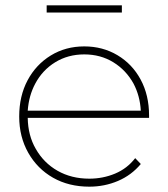

<svg xmlns="http://www.w3.org/2000/svg" viewBox="-20 -697 631 720"><path d="M315 3Q238 3 179 -30.5Q120 -64 86 -124Q52 -184 52 -260Q52 -337 83.5 -396Q115 -455 170.5 -489Q226 -523 296 -523Q365 -523 420.5 -490Q476 -457 507.5 -398.5Q539 -340 539 -264V-255H84Q85 -189 114 -139Q144 -86 196 -56.5Q248 -27 315 -27Q366 -27 411.5 -46Q457 -65 487 -104L508 -82Q473 -40 422.5 -18.5Q372 3 315 3ZM84 -282H508Q505 -337 481 -383Q453 -434 405 -463.5Q357 -493 296 -493Q235 -493 187 -463.5Q139 -434 112 -383Q88 -338 84 -282ZM155 -650V-677H437V-650Z"/></svg>

Font: Montserrat Thin ExtraLight
Style: Regular
Weight: 250
Version: Version 9.000